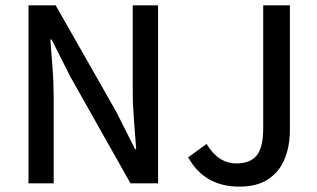

<svg xmlns="http://www.w3.org/2000/svg" viewBox="-20 -675 1169 707"><path d="M85 0V-655.3H185.1L408.2 -263.2L477.5 -125.5H481.4Q478 -175.3 473.4 -231.4Q468.8 -287.6 468.8 -340.8V-655.3H562V0H460.4L238.8 -393.1L169.9 -529.8H165.5Q168.9 -479 173.3 -425Q177.7 -371.1 177.7 -317.9V0ZM860.8 12.2Q732.9 12.2 672.9 -95.7L740.7 -145Q763.2 -107.9 790.5 -90.6Q817.9 -73.2 851.1 -73.2Q900.9 -73.2 925 -102.3Q949.2 -131.3 949.2 -204.1V-655.3H1047.4V-194.8Q1047.4 -137.2 1028.3 -90.1Q1009.3 -43 968 -15.4Q926.8 12.2 860.8 12.2Z"/></svg>

Font: Varta Light SemiBold
Style: Regular
Weight: 600
Version: Version 1.004